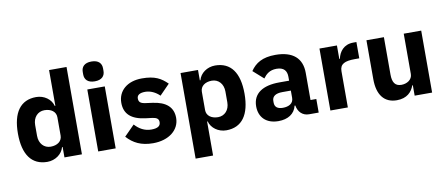

<svg xmlns="http://www.w3.org/2000/svg" viewBox="-78 -1075 3732 1602"><g transform="rotate(-10 1787.5 -274.5)"><path d="M391 0H539V-740H391V-437H386C371 -495 313 -537 245 -537C112 -537 43 -441 43 -263C43 -85 112 12 245 12C313 12 371 -31 386 -88H391ZM294 -108C238 -108 197 -151 197 -217V-308C197 -374 238 -417 294 -417C350 -417 391 -388 391 -340V-185C391 -137 350 -108 294 -108Z M751 -581C811 -581 837 -612 837 -654V-676C837 -718 811 -749 751 -749C691 -749 665 -718 665 -676V-654C665 -612 691 -581 751 -581ZM677 0H825V-525H677Z M1141 12C1276 12 1366 -62 1366 -163C1366 -254 1307 -306 1193 -321L1134 -329C1091 -335 1079 -350 1079 -378C1079 -404 1099 -422 1149 -422C1193 -422 1237 -401 1270 -368L1355 -455C1302 -507 1251 -537 1141 -537C1016 -537 937 -467 937 -366C937 -271 995 -219 1114 -204L1171 -197C1208 -192 1224 -179 1224 -153C1224 -122 1204 -103 1146 -103C1089 -103 1044 -129 1007 -170L920 -82C974 -22 1040 12 1141 12Z M1467 200H1615V-88H1620C1635 -31 1693 12 1761 12C1894 12 1963 -85 1963 -263C1963 -441 1894 -537 1761 -537C1693 -537 1635 -495 1620 -437H1615V-525H1467ZM1712 -108C1656 -108 1615 -137 1615 -185V-340C1615 -388 1656 -417 1712 -417C1768 -417 1809 -374 1809 -308V-217C1809 -151 1768 -108 1712 -108Z M2545 0V-115H2496V-345C2496 -469 2420 -537 2272 -537C2162 -537 2102 -499 2060 -437L2148 -359C2171 -391 2202 -421 2261 -421C2323 -421 2348 -389 2348 -338V-305H2265C2126 -305 2040 -252 2040 -141C2040 -50 2098 12 2203 12C2283 12 2341 -24 2357 -92H2363C2372 -36 2410 0 2463 0ZM2258 -91C2214 -91 2189 -109 2189 -147V-162C2189 -200 2219 -221 2276 -221H2348V-159C2348 -111 2307 -91 2258 -91Z M2792 0V-307C2792 -368 2834 -387 2920 -387H2957V-525H2931C2849 -525 2809 -469 2797 -411H2792V-525H2644V0Z M3358 0H3506V-525H3358V-184C3358 -134 3311 -108 3265 -108C3211 -108 3190 -144 3190 -208V-525H3042V-195C3042 -63 3099 12 3206 12C3292 12 3335 -35 3353 -88H3358Z"/></g></svg>

Font: LVC Sans
Style: Bold
Weight: 700
Designer: Mike Abbink, Paul van der Laan, Pieter van Rosmalen
Foundry: Bold Monday
Version: Version 3.0